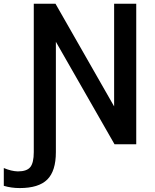

<svg xmlns="http://www.w3.org/2000/svg" viewBox="-96 -751 809 1001"><path d="M499 -731.4H614.3V1H501L195.3 -533.2V42Q195.3 140.6 150.4 185.1Q105.5 229.5 6.8 229.5Q-37.1 229.5 -76.2 217.8V125Q-37.1 141.6 -2.9 142.6Q43.9 142.6 62 120.1Q80.1 97.7 80.1 42V-731.4H193.4L499 -196.3Z"/></svg>

Font: Gen Shin Gothic Medium
Style: Regular
Weight: 500
Designer: [Source Han Sans]
Ryoko NISHIZUKA  (kana & ideographs); Paul D. Hunt (Latin, Greek & Cyrillic); Wenlong ZHANG  (bopomofo
Version: Version 1.002.20150607